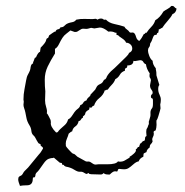

<svg xmlns="http://www.w3.org/2000/svg" viewBox="-20 -769 619 643"><path d="M89.8 -169.9Q89.8 -147.5 68.4 -148.4Q56.6 -148.4 46.9 -146.5Q41 -161.1 41 -168Q41 -174.8 43.9 -177.2Q46.9 -179.7 48.8 -180.2Q50.8 -180.7 53.2 -183.1Q55.7 -185.5 57.6 -189.5Q59.6 -193.4 62.5 -196.3L74.2 -208L110.4 -252Q115.2 -256.8 117.7 -261.2Q120.1 -265.6 124 -271.5V-272.5Q124 -275.4 121.1 -277.3Q118.2 -279.3 116.2 -281.2V-285.2Q114.3 -287.1 112.3 -287.6Q110.4 -288.1 108.4 -290Q105.5 -294.9 103 -298.8Q100.6 -302.7 98.6 -307.1Q96.7 -311.5 91.3 -316.4Q85.9 -321.3 85 -331.1Q84 -340.8 79.1 -348.6Q74.2 -356.4 71.8 -362.8Q69.3 -369.1 67.9 -377.4Q66.4 -385.7 64.9 -392.6Q63.5 -399.4 61 -406.2Q58.6 -413.1 58.6 -418L59.6 -428.7L58.6 -435.5Q58.6 -453.1 62 -470.2Q65.4 -487.3 67.4 -499.5Q69.3 -511.7 73.7 -519.5Q78.1 -527.3 80.1 -532.7Q82 -538.1 82.5 -543.9Q83 -549.8 86.9 -554.7L90.8 -556.6V-560.5Q93.8 -566.4 94.2 -568.8Q94.7 -571.3 96.7 -575.2L100.6 -577.1Q107.4 -593.8 114.3 -595.7V-597.7L116.2 -609.4Q132.8 -626 134.3 -633.8Q135.7 -641.6 140.6 -641.6Q141.6 -641.6 144.5 -650.4Q147.5 -652.3 155.3 -658.2Q163.1 -664.1 166 -663.1Q168 -669.9 174.3 -670.9Q180.7 -671.9 182.6 -677.7H184.6Q191.4 -677.7 196.3 -683.1Q201.2 -688.5 207.5 -690.9Q213.9 -693.4 222.2 -694.8Q230.5 -696.3 235.4 -703.1Q249 -706.1 262.7 -705.6Q276.4 -705.1 290 -705.1L299.8 -706.1Q303.7 -706.1 305.7 -703.1Q312.5 -707 317.9 -707Q323.2 -707 325.7 -704.6Q328.1 -702.1 335 -703.1Q344.7 -692.4 363.3 -688.5Q381.8 -684.6 396.5 -679.7Q399.4 -673.8 404.8 -670.4Q410.2 -667 414.1 -661.1Q417 -659.2 418.9 -659.7Q420.9 -660.2 424.3 -660.2Q427.7 -660.2 430.7 -656.7Q433.6 -653.3 436 -644.5Q438.5 -635.7 446.3 -631.8Q454.1 -639.6 461.9 -655.3H462.9Q465.8 -655.3 466.3 -657.7Q466.8 -660.2 470.7 -659.2Q477.5 -669.9 486.8 -679.2Q496.1 -688.5 500 -701.2Q515.6 -710 527.3 -730.5Q534.2 -735.4 541.5 -739.3Q548.8 -743.2 553.7 -749Q560.5 -750 563.5 -746.1Q566.4 -742.2 571.3 -740.2Q569.3 -725.6 557.6 -721.7Q553.7 -712.9 542 -699.7Q530.3 -686.5 523.4 -675.8Q519.5 -674.8 517.6 -672.9Q515.6 -670.9 511.7 -670.9V-668L509.8 -659.2Q506.8 -659.2 505.9 -657.2Q504.9 -650.4 500 -652.3Q495.1 -652.3 491.2 -640.6Q487.3 -628.9 484.9 -626.5Q482.4 -624 482.4 -619.1Q482.4 -614.3 479 -610.4Q475.6 -606.4 475.6 -599.6Q475.6 -592.8 480 -581.5Q484.4 -570.3 491.2 -565.4Q491.2 -552.7 502 -540Q501 -539.1 502.4 -534.2Q503.9 -529.3 503.9 -516.6L513.7 -484.4Q509.8 -480.5 509.8 -470.7Q509.8 -460.9 514.2 -452.1Q518.6 -443.4 518.6 -435.1Q518.6 -426.8 516.6 -418.9L517.6 -406.2Q517.6 -404.3 515.6 -397.9Q513.7 -391.6 510.3 -379.9Q506.8 -368.2 503.9 -365.2V-359.4Q504.9 -351.6 503.4 -341.3Q502 -331.1 499 -331.1Q496.1 -331.1 494.1 -327.1Q495.1 -325.2 495.1 -320.3Q495.1 -315.4 491.7 -309.1Q488.3 -302.7 491.2 -295.9Q489.3 -290 485.4 -286.6Q481.4 -283.2 481.4 -275.4Q470.7 -267.6 470.7 -259.8L462.9 -255.9Q460 -255.9 460 -244.1Q448.2 -239.3 444.3 -228.5Q436.5 -227.5 426.8 -218.8Q417 -210 410.6 -206.1Q404.3 -202.1 396.5 -202.1Q388.7 -202.1 382.3 -203.1Q376 -204.1 375 -200.2Q374 -196.3 372.1 -194.3Q370.1 -195.3 364.3 -195.3Q358.4 -195.3 347.7 -184.6H341.8Q331.1 -184.6 327.1 -189.5Q323.2 -184.6 317.4 -184.6L286.1 -185.5L279.3 -186.5Q277.3 -189.5 275.4 -189.5H274.4Q273.4 -186.5 270.5 -186.5Q267.6 -186.5 263.2 -189.5Q258.8 -192.4 255.4 -193.4Q252 -194.3 248.5 -193.8Q245.1 -193.4 240.2 -194.8Q235.4 -196.3 228.5 -200.7Q221.7 -205.1 214.4 -207.5Q207 -210 203.1 -210.4Q199.2 -210.9 195.3 -213.9L193.4 -216.8H189.5Q187.5 -218.8 187.5 -221.2Q187.5 -223.6 184.1 -223.6Q180.7 -223.6 179.7 -224.6L160.2 -241.2Q158.2 -239.3 155.3 -239.7Q152.3 -240.2 143.6 -237.3Q134.8 -234.4 125.5 -220.7Q116.2 -207 111.3 -200.7Q106.4 -194.3 104.5 -192.9Q102.5 -191.4 100.6 -188.5Q98.6 -185.5 98.6 -182.1Q98.6 -178.7 96.7 -176.3Q94.7 -173.8 92.3 -174.8Q89.8 -175.8 89.8 -169.9ZM470.7 -313.5 469.7 -327.1Q469.7 -335.9 472.2 -338.9Q474.6 -341.8 476.6 -349.6Q479.5 -353.5 478.5 -357.4Q477.5 -361.3 479.5 -365.2L483.4 -378.9Q484.4 -383.8 483.9 -389.2Q483.4 -394.5 484.9 -398.9Q486.3 -403.3 488.3 -405.3Q492.2 -409.2 492.2 -420.9V-432.6Q492.2 -439.5 488.8 -439.9Q485.4 -440.4 485.4 -445.8Q485.4 -451.2 488.3 -452.6Q491.2 -454.1 491.2 -459Q491.2 -463.9 486.8 -469.2Q482.4 -474.6 482.4 -483.4L485.4 -500Q485.4 -504.9 482.4 -508.3Q479.5 -511.7 481.4 -523.4Q470.7 -538.1 468.8 -553.7Q462.9 -555.7 460 -561.5Q457 -567.4 449.2 -567.4L432.6 -564.5Q428.7 -564.5 426.8 -565.4Q426.8 -549.8 406.2 -549.8V-547.9Q406.2 -542 401.9 -541Q397.5 -540 398.4 -532.2Q386.7 -528.3 381.3 -518.6Q376 -508.8 366.2 -503.9Q362.3 -493.2 354.5 -485.4Q346.7 -477.5 340.8 -468.8H338.9Q336.9 -468.8 335.4 -467.3Q334 -465.8 331.1 -466.8Q326.2 -451.2 313 -440.9Q299.8 -430.7 294.9 -415Q290 -415 288.6 -411.1Q287.1 -407.2 279.3 -409.2V-408.2Q280.3 -402.3 275.9 -400.4Q271.5 -398.4 268.6 -395Q265.6 -391.6 265.6 -389.2Q265.6 -386.7 263.7 -384.3Q261.7 -381.8 259.3 -380.4Q256.8 -378.9 257.8 -375Q252.9 -373 251 -368.7Q249 -364.3 243.2 -363.3Q241.2 -351.6 232.4 -345.7Q223.6 -339.8 221.7 -329.1Q217.8 -328.1 215.3 -325.7Q212.9 -323.2 210 -321.3Q208 -313.5 204.1 -304.7Q200.2 -295.9 200.2 -288.6Q200.2 -281.2 200.7 -279.8Q201.2 -278.3 204.1 -274.9Q207 -271.5 210.4 -267.6Q213.9 -263.7 218.8 -258.8Q223.6 -253.9 226.6 -253.9Q229.5 -253.9 239.3 -244.1L267.6 -228.5Q271.5 -227.5 274.9 -228Q278.3 -228.5 282.2 -226.6Q286.1 -224.6 290.5 -221.2Q294.9 -217.8 299.8 -217.8L309.6 -218.8H338.9Q369.1 -218.8 375 -228.5L380.9 -227.5Q391.6 -227.5 398.4 -231.9Q405.3 -236.3 414.1 -241.2V-244.1Q418.9 -246.1 428.2 -254.4Q437.5 -262.7 434.6 -268.6Q439.5 -271.5 440.4 -274.4Q441.4 -277.3 446.3 -277.3V-279.3Q446.3 -281.2 447.8 -282.7Q449.2 -284.2 448.2 -287.1Q453.1 -289.1 455.6 -293Q458 -296.9 463.9 -297.9Q465.8 -300.8 465.8 -306.2Q465.8 -311.5 470.7 -313.5ZM131.8 -462.9 130.9 -432.6Q130.9 -421.9 134.8 -409.7Q138.7 -397.5 136.7 -389.6Q138.7 -388.7 143.6 -378.9L149.4 -367.2Q150.4 -363.3 150.4 -359.4Q147.5 -345.7 168 -325.2Q172.9 -325.2 174.8 -328.6Q176.8 -332 182.6 -337.4Q188.5 -342.8 196.8 -350.1Q205.1 -357.4 208 -369.1Q215.8 -372.1 223.6 -384.8L229.5 -393.6Q234.4 -400.4 240.7 -404.8Q247.1 -409.2 249 -417Q255.9 -418.9 258.8 -424.8Q261.7 -430.7 269.5 -432.6Q271.5 -438.5 274.9 -441.4Q278.3 -444.3 280.8 -446.8Q283.2 -449.2 282.7 -449.7Q282.2 -450.2 283.2 -452.1L298.8 -468.8Q300.8 -471.7 302.7 -476.1Q304.7 -480.5 307.6 -482.9Q310.5 -485.4 314.9 -487.3Q319.3 -489.3 321.8 -491.7Q324.2 -494.1 325.7 -497.1Q327.1 -500 329.1 -502L333 -503.9Q335 -505.9 335.9 -507.8Q338.9 -517.6 351.6 -530.3Q363.3 -540 378.4 -555.2Q393.6 -570.3 401.9 -578.1Q410.2 -585.9 412.1 -591.8Q422.9 -596.7 422.9 -606Q422.9 -615.2 416.5 -620.6Q410.2 -626 402.3 -626Q399.4 -633.8 388.7 -640.6Q377.9 -647.5 375 -651.4H373Q369.1 -651.4 370.1 -656.2Q371.1 -661.1 366.2 -659.2Q356.4 -665 342.8 -663.1Q326.2 -676.8 314.5 -676.8L295.9 -673.8L285.2 -675.8L274.4 -672.9Q269.5 -671.9 266.6 -672.4Q263.7 -672.9 258.3 -672.9Q252.9 -672.9 245.6 -667.5Q238.3 -662.1 234.4 -662.1H229.5L215.8 -667Q209 -661.1 201.7 -655.8Q194.3 -650.4 189 -642.1Q183.6 -633.8 177.7 -621.6Q171.9 -609.4 164.1 -605.5V-589.8Q149.4 -566.4 139.6 -545.9Q129.9 -525.4 129.9 -502Q129.9 -478.5 131.8 -462.9Z"/></svg>

Font: Mountains of Christmas
Style: Regular
Weight: 400
Designer: Crystal Kluge
Foundry: Font Diner, Inc DBA Tart Workshop
Version: Version 1.002